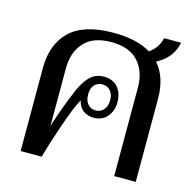

<svg xmlns="http://www.w3.org/2000/svg" viewBox="-91 -689 792 783"><g transform="rotate(15 305.0 -298.0)"><path d="M501 -495Q548 -442 548 -351V0H457V-373Q457 -442 419 -483.5Q381 -525 305 -525Q229 -525 191 -483.5Q153 -442 153 -373V-131Q181 -219 215 -298Q234 -340 256.5 -360.5Q279 -381 312 -381Q351 -381 371.5 -356.5Q392 -332 392 -294Q392 -258 371 -233Q350 -208 313 -208Q290 -208 271 -221Q252 -234 245 -263Q226 -230 195.5 -141.5Q165 -53 151 0H62V-351Q62 -451 120.5 -507.5Q179 -564 305 -564Q403 -564 462 -528Q499 -554 508 -596H580Q567 -530 501 -495ZM268 -295Q268 -268 281 -253.5Q294 -239 314 -239Q334 -239 347.5 -253.5Q361 -268 361 -295Q361 -321 347.5 -335Q334 -349 314 -349Q294 -349 281 -335Q268 -321 268 -295Z"/></g></svg>

Font: Trirong
Style: Regular
Weight: 400
Designer: Katatrad Team
Foundry: CadsonDemak
Version: Version 1.001